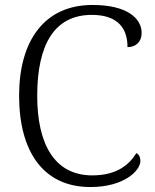

<svg xmlns="http://www.w3.org/2000/svg" viewBox="-20 -744 625 774"><path d="M344 10C483 10 546 -58 546 -95C546 -110 540 -121 530 -127C500 -79 450 -37 352 -37C199 -37 130 -164 130 -358C130 -562 198 -684 350 -684C460 -684 494 -625 494 -554C527 -554 551 -575 551 -611C551 -671 491 -724 353 -724C159 -724 57 -580 57 -358C57 -134 154 10 344 10Z"/></svg>

Font: Noto Serif Georgian Light
Style: Regular
Weight: 300
Designer: Monotype Design Team, Akaki Razmadze
Foundry: Google LLC
Version: Version 2.003